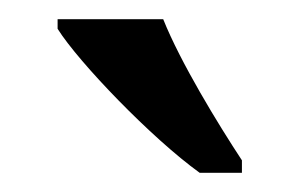

<svg xmlns="http://www.w3.org/2000/svg" viewBox="-20 -786 312 200"><path d="M188 -606H232V-619C207 -657 168 -721 150 -766H40V-756C62 -721 138 -642 188 -606Z"/></svg>

Font: Noto Serif Hebrew Condensed Medium
Style: Regular
Weight: 500
Width: 3
Designer: Monotype Design Team
Foundry: Monotype Imaging Inc.
Version: Version 2.004